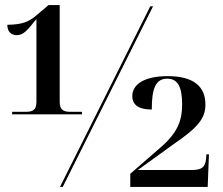

<svg xmlns="http://www.w3.org/2000/svg" viewBox="-20 -739 880 759"><path d="M28 -287H304V-297H259C236 -297 216 -301 216 -335V-719H172L127 -681C93 -651 66 -642 9 -641C9 -616 22 -600 46 -600C73 -600 88 -619 124 -664V-335C124 -301 105 -297 81 -297H28ZM217 0H228L585 -714H574ZM495 0H801L806 -129H796L795 -114C792 -78 778 -67 738 -67H525L666 -169C766 -237 792 -273 792 -326C792 -399 743 -438 643 -438C551 -438 503 -406 503 -359C503 -320 535 -306 580 -306C580 -389 595 -428 641 -428C682 -428 700 -397 700 -326C700 -264 683 -216 618 -159L495 -52Z"/></svg>

Font: Noto Serif Display Medium
Style: Regular
Weight: 500
Designer: Monotype Design Team
Foundry: Monotype Imaging Inc.
Version: Version 2.009